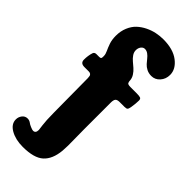

<svg xmlns="http://www.w3.org/2000/svg" viewBox="-293 -750 982 982"><g transform="rotate(45 198.5 -259.0)"><path d="M83.5 -321.3H51.3Q22.9 -321.3 22.9 -346.7Q22.9 -375.5 30.8 -400.4Q34.7 -411.6 48.3 -411.6H67.9Q76.2 -411.6 79.1 -414.3Q82 -417 82 -425.3V-432.1Q82 -444.8 74.5 -460.4Q66.9 -476.1 59.3 -498Q51.8 -520 51.8 -548.3Q51.8 -582 63.5 -609.9Q75.2 -637.7 94.2 -655.5Q113.3 -673.3 137.9 -685.3Q162.6 -697.3 187.5 -702.4Q212.4 -707.5 236.8 -707.5Q308.1 -707.5 349.1 -676Q390.1 -644.5 390.1 -603Q390.1 -572.8 371.3 -551.8Q352.5 -530.8 325.7 -530.8Q306.2 -530.8 291 -538.6Q275.9 -546.4 266.1 -557.4Q256.3 -568.4 247.8 -579.3Q239.3 -590.3 228.5 -598.1Q217.8 -606 205.1 -606Q192.9 -606 184.6 -595Q176.3 -584 176.3 -568.4Q176.3 -553.7 185.1 -540.8Q193.8 -527.8 206.5 -517.1Q219.2 -506.3 231.9 -495.4Q244.6 -484.4 254.4 -469.2Q264.2 -454.1 265.1 -436.5L265.6 -430.7Q267.1 -420.9 272.7 -418.2Q278.3 -415.5 289.6 -415.5H336.9Q355.5 -415.5 362.8 -412.4Q370.1 -409.2 370.1 -397.5Q370.1 -377 365.2 -346.2Q362.8 -331.5 358.4 -326.9Q354 -322.3 340.8 -322.3H305.7Q288.1 -322.3 281.7 -314.7Q275.4 -307.1 275.4 -288.1V-94.7Q275.4 -68.8 276.1 -33.7Q276.9 1.5 276.6 22Q276.4 42.5 274.9 60.1Q268.6 126.5 233.2 158.4Q197.8 190.4 117.2 190.4Q64.9 190.4 28.8 169.9Q-7.3 149.4 -7.3 115.7Q-7.3 98.1 3.7 84Q14.6 69.8 32.7 69.8Q45.9 69.8 57.1 78.6Q61.5 82.5 75.7 88.6Q89.8 94.7 96.2 94.7Q114.3 94.7 114.3 70.8Q114.3 69.3 110.4 40.5Q106.4 11.7 106 -43.5L104 -293.9Q103.5 -303.2 102.5 -308.1Q101.6 -313 96.9 -317.1Q92.3 -321.3 83.5 -321.3Z"/></g></svg>

Font: Cooper* ExtraBold
Style: Regular
Weight: 800
Designer: Owen Earl
Foundry: indestructible type*
Version: Version 0.001